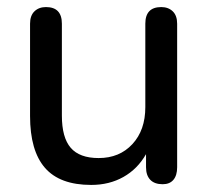

<svg xmlns="http://www.w3.org/2000/svg" viewBox="-20 -514 586 543"><path d="M65 -186V-447Q65 -470 77.5 -482Q90 -494 110 -494Q155 -494 155 -447V-187Q155 -125 180 -96Q205 -67 259 -67Q318 -67 354.5 -106.5Q391 -146 391 -211V-447Q391 -494 436 -494Q456 -494 468.5 -482Q481 -470 481 -447V-41Q481 -18 470.5 -5.5Q460 7 440 7Q417 7 405 -5.5Q393 -18 393 -41V-78Q369 -36 329 -13.5Q289 9 238 9Q149 9 107 -39.5Q65 -88 65 -186Z"/></svg>

Font: SN Pro
Style: Regular
Weight: 400
Designer: Tobias Whetton
Foundry: Supernotes
Version: Version 1.003